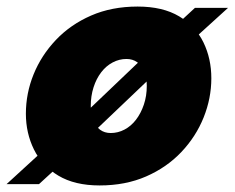

<svg xmlns="http://www.w3.org/2000/svg" viewBox="-72 -556 716 586"><path d="M232 10Q156 10 106 -20Q56 -50 31.5 -100Q7 -150 7 -209Q7 -271 30.5 -329Q54 -387 98.5 -434Q143 -481 206 -508.5Q269 -536 348 -536Q425 -536 475 -506Q525 -476 549 -426.5Q573 -377 573 -317Q573 -256 549.5 -197.5Q526 -139 481.5 -92Q437 -45 374 -17.5Q311 10 232 10ZM266 -150Q288 -150 308 -160.5Q328 -171 343 -190.5Q358 -210 367 -236.5Q376 -263 376 -294Q376 -320 368.5 -338Q361 -356 347 -366Q333 -376 314 -376Q292 -376 272 -365.5Q252 -355 237 -335.5Q222 -316 213.5 -289.5Q205 -263 205 -232Q205 -207 212.5 -188.5Q220 -170 233.5 -160Q247 -150 266 -150ZM127 -158 167 -104 47 6H-52ZM144 -169 405 -418 453 -381 180 -121ZM418 -435 523 -532H624L471 -393Z"/></svg>

Font: Raleway Thin Black
Style: Italic
Weight: 900
Italic angle: -12°
Version: Version 4.026